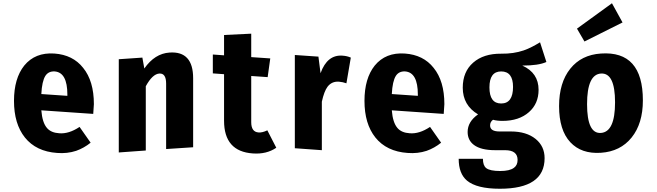

<svg xmlns="http://www.w3.org/2000/svg" viewBox="-20 -921 4036 1180"><path d="M553 -221 234 -243Q240 -167 269 -134Q294 -105 344 -102Q403 -97 469 -141L537 -44Q496 -11 448 6Q393 24 331 19Q202 10 133 -76Q66 -160 66 -301Q66 -439 129 -518Q196 -600 314 -592Q428 -584 491 -504Q557 -423 557 -281ZM394 -340Q394 -476 316 -482Q278 -484 259 -455Q238 -422 234 -343L394 -332Z M1167 -440V-16L1001 -5V-407Q1001 -472 959 -469Q917 -466 876 -391V4L710 16V-557L855 -567L867 -500Q931 -592 1022 -598Q1167 -608 1167 -440Z M1678 -13Q1618 28 1534 22Q1357 10 1357 -179V-465L1288 -470V-586L1357 -581V-706L1524 -714V-570L1641 -562L1625 -447L1524 -454V-170Q1524 -110 1569 -107Q1592 -105 1623 -120Z M2136 -567 2109 -409Q2087 -417 2063 -419Q2019 -422 1993 -388Q1972 -360 1958 -296V2L1792 -10V-583L1937 -573L1950 -471Q1991 -586 2085 -579Q2114 -577 2136 -567Z M2707 -221 2388 -243Q2394 -167 2423 -134Q2448 -105 2498 -102Q2557 -97 2623 -141L2691 -44Q2650 -11 2602 6Q2547 24 2485 19Q2356 10 2287 -76Q2220 -160 2220 -301Q2220 -439 2283 -518Q2350 -600 2468 -592Q2582 -584 2645 -504Q2711 -423 2711 -281ZM2548 -340Q2548 -476 2470 -482Q2432 -484 2413 -455Q2392 -422 2388 -343L2548 -332Z M3338 -540Q3290 -518 3190 -518Q3290 -473 3290 -369Q3290 -284 3231 -232Q3170 -178 3068 -178Q3034 -178 3010 -185Q2992 -172 2992 -150Q2992 -113 3050 -113H3120Q3215 -113 3272 -67Q3327 -22 3327 51Q3327 239 3052 239Q2910 239 2850 189Q2799 146 2799 55H2948Q2948 96 2968 112Q2991 130 3054 130Q3113 130 3139 110Q3161 94 3161 62Q3161 2 3084 2H3023Q2936 2 2893 -30Q2854 -59 2854 -110Q2854 -173 2918 -218Q2824 -274 2824 -382Q2824 -480 2888 -536Q2952 -592 3060 -591Q3136 -590 3198 -611Q3224 -620 3251 -634Q3269 -643 3299 -661ZM2988 -384Q2988 -285 3060 -285Q3133 -285 3133 -387Q3133 -482 3060 -482Q2988 -482 2988 -384Z M3806 -783 3572 -666 3526 -745 3741 -901ZM3931 -304Q3931 -162 3862 -76Q3793 10 3673 18Q3553 26 3485 -47Q3416 -121 3416 -269Q3416 -413 3485 -499Q3553 -584 3673 -592Q3931 -610 3931 -304ZM3588 -281Q3588 -98 3673 -104Q3760 -110 3760 -292Q3760 -475 3673 -469Q3588 -463 3588 -281Z"/></svg>

Font: Xiangcui Wave Sans Xiangcui Wave Sans
Style: Regular
Weight: 800
Width: 3
Version: Version 0.920;March 28, 2024;FontCreator 14.0.0.2814 64-bit